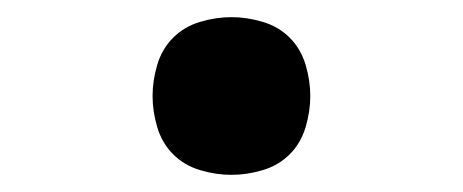

<svg xmlns="http://www.w3.org/2000/svg" viewBox="-20 -452 540 224"><path d="M250 -248Q232 -248 213.5 -253.5Q195 -259 182 -272Q169 -285 163.5 -303.5Q158 -322 158 -340Q158 -358 163.5 -376.5Q169 -395 182 -408Q195 -421 213.5 -426.5Q232 -432 250 -432Q268 -432 286.5 -426.5Q305 -421 318 -408Q331 -395 336.5 -376.5Q342 -358 342 -340Q342 -322 336.5 -303.5Q331 -285 318 -272Q305 -259 286.5 -253.5Q268 -248 250 -248Z"/></svg>

Font: Iosevka Slab Semibold
Style: Regular
Weight: 600
Monospace: yes
Designer: Belleve Invis
Foundry: Belleve Invis
Version: Version 11.1.1; ttfautohint (v1.8.3)